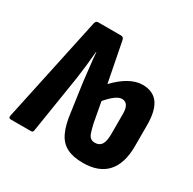

<svg xmlns="http://www.w3.org/2000/svg" viewBox="-118 -612 741 738"><g transform="rotate(30 253.0 -242.5)"><path d="M335.4 6Q292.1 6 264.2 -8Q236.2 -21.9 220.5 -54.2Q204.9 -86.5 198.5 -140.7L180.9 -265.3Q177.6 -297.9 174 -327.2Q170.4 -356.4 167.8 -388.6H166.4Q163.8 -356.7 160.5 -327.5Q157.3 -298.4 152.5 -265L111.9 -8.6Q110.6 0 102.6 0H11.6Q1.6 0 4 -12.6L103.7 -479.2Q106.7 -491.5 116.1 -491.5H218.5Q229.2 -491.5 231.8 -479.2L266.1 -303.6Q297.3 -336.3 327.5 -352.7Q357.6 -369.1 385.4 -369.1Q432.2 -369.1 454.7 -337.9Q477.1 -306.7 477.1 -242.9V-149.7Q477.1 -72.8 441.3 -33.4Q405.5 6 335.4 6ZM336.2 -83.9Q356.5 -83.9 365.8 -98.3Q375.1 -112.7 375.1 -144.6V-234Q375.1 -282.4 343.7 -282.4Q318.5 -282.4 279 -235.6L295.8 -145Q301.2 -121.2 306 -107.8Q310.7 -94.4 318.2 -89.1Q325.7 -83.9 336.2 -83.9Z"/></g></svg>

Font: Sofia Sans Extra Condensed
Style: Regular
Weight: 400
Designer: Botio Nikoltchev, Ani Petrova
Foundry: lettersoup
Version: Version 4.101